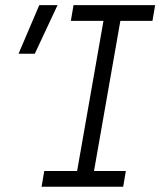

<svg xmlns="http://www.w3.org/2000/svg" viewBox="-20 -713 626 733"><path d="M138.7 0 148.9 -60.1H274.4L375 -633.3H250.5L260.7 -693.4H572.3L562 -633.3H439.5L338.9 -60.1H460.4L450.2 0ZM50.8 -507.8 129.9 -693.4H199.7L112.8 -507.8Z"/></svg>

Font: Cascadia Mono Light
Style: Italic
Weight: 300
Italic angle: -10°
Monospace: yes
Designer: Aaron Bell
Foundry: Saja Typeworks
Version: Version 2404.023; ttfautohint (v1.8.4)